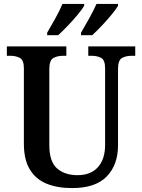

<svg xmlns="http://www.w3.org/2000/svg" viewBox="-20 -951 725 981"><path d="M348 10Q273 10 218 -12.5Q163 -35 132.5 -85Q102 -135 102 -217V-602Q102 -644 81.5 -655Q61 -666 32 -666H15V-714H319V-666H302Q273 -666 252.5 -654.5Q232 -643 232 -598V-210Q232 -125 271.5 -90.5Q311 -56 376 -56Q444 -56 480.5 -97Q517 -138 517 -211V-602Q517 -644 497 -655Q477 -666 448 -666H431V-714H671V-666H653Q623 -666 603 -654.5Q583 -643 583 -598V-209Q583 -109 525.5 -49.5Q468 10 348 10ZM394 -784Q414 -818 436 -857.5Q458 -897 473 -931H583V-921Q573 -904 549.5 -875.5Q526 -847 499 -818.5Q472 -790 451 -771H394ZM221 -784Q241 -818 263 -857.5Q285 -897 299 -931H410V-921Q400 -904 376.5 -875.5Q353 -847 325.5 -818.5Q298 -790 277 -771H221Z"/></svg>

Font: Noto Serif Georgian SemiCondensed SemiBold
Style: Regular
Weight: 600
Width: 4
Designer: Monotype Design Team, Akaki Razmadze
Foundry: Google LLC
Version: Version 2.003; ttfautohint (v1.8.4.7-5d5b)